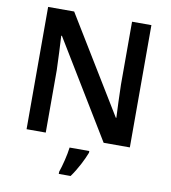

<svg xmlns="http://www.w3.org/2000/svg" viewBox="-98 -799 986 1104"><g transform="rotate(10 394.5 -246.5)"><path d="M696 0V-714H583V-347C584 -281 588 -204 590 -154H587L245 -714H93V0H205V-364C203 -435 199 -505 196 -564H200L543 0ZM470 71V61H355C350 104 333 172 320 208V221H389C424 173 455 111 470 71Z"/></g></svg>

Font: Noto Sans Kayah Li SemiBold
Style: Regular
Weight: 600
Designer: Monotype Design Team, Sérgio Martins
Foundry: Monotype Imaging Inc.
Version: Version 2.002